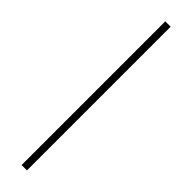

<svg xmlns="http://www.w3.org/2000/svg" viewBox="-324 -684 882 882"><g transform="rotate(45 117.0 -243.0)"><path d="M134.5 223H99.5V-710.5H134.5Z"/></g></svg>

Font: Anek Latin Medium ExtraLight
Style: Regular
Weight: 250
Version: Version 1.003